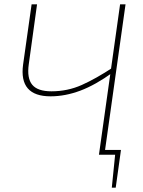

<svg xmlns="http://www.w3.org/2000/svg" viewBox="-20 -710 656 881"><path d="M150 -690 112 -415Q103 -351 128 -321Q153 -291 216 -291Q290 -291 355 -320Q420 -349 499 -401L498 -378Q418 -320 348.5 -294Q279 -268 212 -268Q139 -268 107.5 -304.5Q76 -341 86 -414L125 -690ZM556 -690 459 0H434L531 -690ZM535 -22 532 0H435L438 -22ZM509 -7 532 0 511 151H493Z"/></svg>

Font: Exo 2 Thin
Style: Italic
Weight: 250
Italic angle: -8°
Designer: Natanael Gama
Foundry: Natanael Gama
Version: Version 2.010